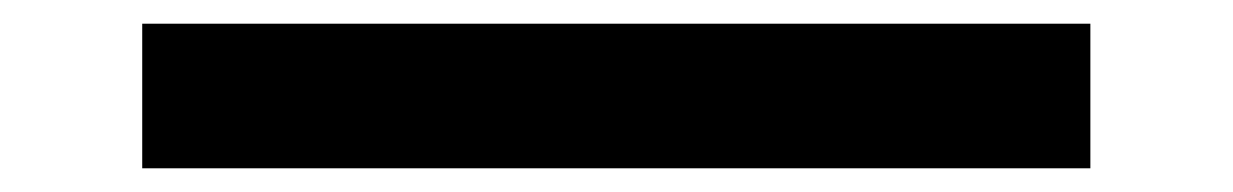

<svg xmlns="http://www.w3.org/2000/svg" viewBox="-20 -461 1040 162"><path d="M900 -319H100V-441H900Z"/></svg>

Font: IBM Plex Sans JP SemiBold
Style: Regular
Weight: 600
Designer: Mike Abbink; Paul van der Laan; Pieter van Rosmalen; Wujin Sim; Yejin Wi; Jinhee Kim; Boomi Park; Yona Kim; Kichan Ma
Foundry: Sandoll Inc.
Version: Version 1.001